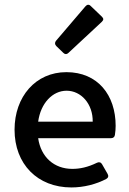

<svg xmlns="http://www.w3.org/2000/svg" viewBox="-20 -784 550 818"><path d="M414.1 -712.9 366.2 -758.8C358.4 -766.6 350.6 -764.6 343.8 -756.8L218.8 -610.4C212.9 -603.5 212.9 -594.7 219.7 -587.9L250 -558.6C256.8 -551.8 264.6 -551.8 271.5 -558.6L414.1 -691.4C421.9 -699.2 421.9 -705.1 414.1 -712.9ZM472.7 -248C472.7 -378.9 396.5 -476.6 262.7 -476.6C131.8 -476.6 42 -372.1 42 -231.4C42 -85 139.6 14.6 284.2 14.6C336.9 14.6 389.6 1 432.6 -21.5C441.4 -26.4 443.4 -34.2 438.5 -43L415 -84C410.2 -92.8 402.3 -94.7 393.6 -90.8C353.5 -71.3 320.3 -64.5 288.1 -64.5C210.9 -64.5 154.3 -114.3 142.6 -195.3H453.1C461.9 -195.3 468.8 -200.2 469.7 -210C471.7 -222.7 472.7 -236.3 472.7 -248ZM375 -265.6H142.6C153.3 -344.7 204.1 -397.5 263.7 -397.5C325.2 -397.5 376 -341.8 375 -265.6Z"/></svg>

Font: Ed Sans Neue Medium
Style: Regular
Weight: 500
Designer: Stephen Hutchings
Version: Version 1.004;PS 001.004;hotconv 1.0.88;makeotf.lib2.5.64775